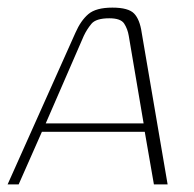

<svg xmlns="http://www.w3.org/2000/svg" viewBox="-31 -484 509 504"><path d="M-11 0 167 -398Q181 -430 201 -447Q221 -464 264 -464Q306 -464 321 -448.5Q336 -433 341 -398L409 0H373L349 -138H79L18 0ZM89 -160H346L307 -390Q304 -408 295 -422Q286 -436 256 -436Q221 -436 209 -421.5Q197 -407 189 -390Z"/></svg>

Font: Genos Thin ExtraLight
Style: Italic
Weight: 250
Italic angle: -8°
Version: Version 1.010